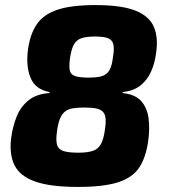

<svg xmlns="http://www.w3.org/2000/svg" viewBox="-20 -723 668 757"><path d="M356 -703Q458 -703 513 -681.5Q568 -660 586.5 -617.5Q605 -575 595 -511Q590 -473 575.5 -440.5Q561 -408 534.5 -386.5Q508 -365 465 -360L463 -356Q514 -351 537.5 -323.5Q561 -296 566 -254.5Q571 -213 564 -165Q555 -102 529 -62.5Q503 -23 446 -4.5Q389 14 287 14Q178 14 118 -7.5Q58 -29 37 -72Q16 -115 24 -179Q30 -224 45.5 -263Q61 -302 92.5 -327.5Q124 -353 175 -356L176 -360Q120 -370 101 -415Q82 -460 90 -525Q98 -587 124.5 -626.5Q151 -666 206 -684.5Q261 -703 356 -703ZM311 -299Q286 -299 267 -296Q248 -293 235.5 -282.5Q223 -272 215.5 -252.5Q208 -233 204 -200Q200 -170 205 -152Q210 -134 230 -127.5Q250 -121 289 -121Q324 -121 345.5 -128Q367 -135 378 -155Q389 -175 394 -214Q398 -241 396 -257.5Q394 -274 385 -283Q376 -292 358.5 -295.5Q341 -299 311 -299ZM354 -579Q320 -579 300 -572Q280 -565 270 -545Q260 -525 255 -487Q252 -459 255.5 -444Q259 -429 276.5 -423Q294 -417 330 -417Q356 -417 373 -420.5Q390 -424 400.5 -433Q411 -442 417 -458.5Q423 -475 426 -501Q431 -533 426.5 -549.5Q422 -566 405.5 -572.5Q389 -579 354 -579Z"/></svg>

Font: Exo 2 ExtraBold
Style: Italic
Weight: 800
Italic angle: -8°
Designer: Natanael Gama
Foundry: Natanael Gama
Version: Version 2.010